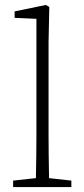

<svg xmlns="http://www.w3.org/2000/svg" viewBox="-20 -755 340 775"><path d="M178 -36 268 -26V0H33V-26L125 -36Q127 -142 127 -210V-679L39 -683V-709L165 -735L179 -727L176 -585V-210Q176 -142 178 -36Z"/></svg>

Font: TypoPRO Source Serif Pro
Style: Regular
Weight: 300
Designer: Frank Grießhammer
Foundry: Adobe Systems Incorporated
Version: Version 1.017;PS (version unavailable);hotconv 1.0.79;makeot